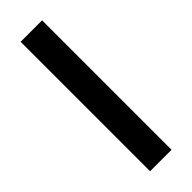

<svg xmlns="http://www.w3.org/2000/svg" viewBox="-255 -778 797 797"><g transform="rotate(-45 143.5 -380.0)"><path d="M207 0H81V-760H207Z"/></g></svg>

Font: Noto Sans Thai SemiBold
Style: Regular
Weight: 600
Version: Version 2.001